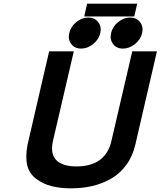

<svg xmlns="http://www.w3.org/2000/svg" viewBox="-20 -1011 879 1051"><path d="M270 -240Q254 -168 288.5 -134Q323 -100 398 -100Q558 -100 590 -240L704 -730H839L721 -220Q706 -155 670.5 -107Q635 -59 586.5 -32Q538 -5 484 7.5Q430 20 370 20Q310 20 262.5 8Q215 -4 177.5 -32.5Q140 -61 129 -106.5Q118 -152 131 -220L249 -730H384ZM370 -770Q351 -795 359 -830Q367 -865 397.5 -890Q428 -915 463 -915Q498 -915 517.5 -890Q537 -865 529 -830Q521 -795 490 -770Q459 -745 424 -745Q389 -745 370 -770ZM599 -770Q580 -795 588 -830Q596 -865 626.5 -890Q657 -915 692 -915Q727 -915 746.5 -890Q766 -865 758 -830Q750 -795 719 -770Q688 -745 653 -745Q618 -745 599 -770ZM731 -991 715 -921H441L457 -991Z"/></svg>

Font: Miedinger
Style: Bold-Italic
Weight: 700
Italic angle: -13°
Version: Version 001.000